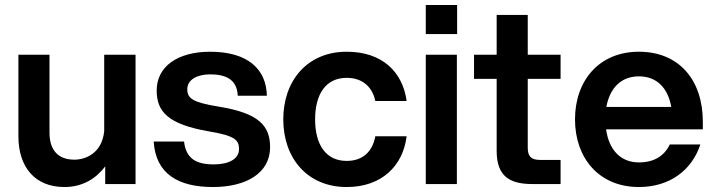

<svg xmlns="http://www.w3.org/2000/svg" viewBox="-20 -740 2877 772"><path d="M179 -207V-520H54V-192C54 -70 119 12 239 12C313 12 367 -23 403 -71V0H525V-520H399V-213C390 -122 322 -98 279 -98C207 -98 179 -144 179 -207Z M836 12C970 12 1066 -44 1066 -148C1066 -235 1020 -285 861 -311C757 -328 733 -343 733 -381C733 -420 773 -441 825 -441C883 -441 933 -424 936 -355H1053C1051 -463 975 -532 825 -532C696 -532 610 -474 610 -376C610 -291 656 -240 819 -212C926 -194 941 -177 941 -140C941 -101 900 -79 840 -79C770 -79 728 -101 720 -171H598C606 -40 698 12 836 12Z M1374 12C1514 12 1600 -72 1615 -192H1489C1478 -130 1438 -93 1374 -93C1289 -93 1247 -160 1247 -260C1247 -360 1289 -427 1374 -427C1436 -427 1477 -392 1489 -334H1615C1599 -451 1517 -532 1374 -532C1215 -532 1119 -415 1119 -260C1119 -105 1215 12 1374 12Z M1692 0H1817V-520H1692ZM1692 -603H1818V-720H1692Z M1977 -680V-520H1886V-423H1977V-133C1977 -28 2033 0 2121 0H2234V-97H2152C2115 -97 2102 -112 2102 -146V-423H2234V-520H2102V-680Z M2549 12C2673 12 2762 -56 2796 -159H2673C2651 -113 2610 -87 2549 -87C2474 -87 2428 -139 2417 -220H2806V-250C2806 -419 2710 -532 2549 -532C2388 -532 2292 -415 2292 -260C2292 -105 2388 12 2549 12ZM2418 -310C2432 -386 2477 -433 2549 -433C2621 -433 2666 -386 2679 -310Z"/></svg>

Font: Aspekta 600
Style: Regular
Weight: 600
Designer: Ivo Dolenc
Version: Version 2.100